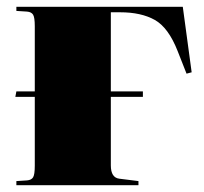

<svg xmlns="http://www.w3.org/2000/svg" viewBox="-20 -543 597 563"><path d="M28 0V-12L59 -14Q72 -15 77 -23Q82 -31 82 -57V-259H25L28 -275H82V-466Q82 -492 77 -500Q72 -508 59 -509L28 -511V-523H516L542 -331L527 -327L501 -393Q474 -462 434 -484.5Q394 -507 332 -507H305V-275H399V-259H305V-58Q305 -22 330 -19L386 -12V0Z"/></svg>

Font: Literata 72pt Black
Style: Regular
Weight: 900
Designer: Latin by Veronika Burian and Jose Scaglione. Greek by Irene Vlachou. Cyrillic by Vera Evstafieva.
Foundry: TypeTogether
Version: Version 3.002